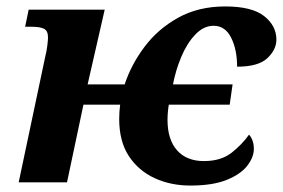

<svg xmlns="http://www.w3.org/2000/svg" viewBox="-20 -566 878 596"><path d="M571 10Q510 10 460 -13Q410 -36 380 -81.5Q350 -127 350 -197Q350 -219 353 -241H239L188 0H38L120 -388Q125 -408 127 -425Q129 -442 129 -450Q129 -470 117 -476.5Q105 -483 76 -483H58L69 -536H305L252 -304H367Q387 -365 428.5 -420.5Q470 -476 533 -511Q596 -546 679 -546Q762 -546 800 -516Q838 -486 838 -443Q838 -412 810 -385.5Q782 -359 716 -359Q716 -412 697.5 -449Q679 -486 643 -486Q612 -486 586 -458.5Q560 -431 542.5 -389Q525 -347 517 -304H702L693 -241H504Q502 -229 501 -217Q500 -205 500 -194Q500 -133 529.5 -99.5Q559 -66 613 -66Q666 -66 699 -92Q732 -118 753 -148Q759 -142 763.5 -130.5Q768 -119 768 -104Q768 -78 747.5 -51.5Q727 -25 683.5 -7.5Q640 10 571 10Z"/></svg>

Font: Noto Serif
Style: Bold Italic
Weight: 700
Italic angle: -12°
Designer: Monotype Design Team
Foundry: Monotype Imaging Inc.
Version: Version 2.013